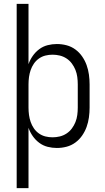

<svg xmlns="http://www.w3.org/2000/svg" viewBox="-20 -755 540 990"><path d="M66 215V-735H127V-424Q135 -447 149 -467Q163 -487 182.5 -501.5Q202 -516 225.5 -522Q249 -528 273 -528Q299 -528 323.5 -521.5Q348 -515 368.5 -500Q389 -485 403.5 -464Q418 -443 426.5 -419.5Q435 -396 438.5 -370.5Q442 -345 442 -320V-200Q442 -175 438.5 -149.5Q435 -124 426.5 -100.5Q418 -77 403.5 -56Q389 -35 368.5 -20Q348 -5 323.5 1.5Q299 8 273 8Q249 8 225.5 2Q202 -4 182.5 -18.5Q163 -33 149 -53Q135 -73 127 -96V215ZM251 -47Q270 -47 288.5 -51.5Q307 -56 323 -66.5Q339 -77 350.5 -92.5Q362 -108 369 -125.5Q376 -143 378.5 -162Q381 -181 381 -200V-320Q381 -339 378.5 -358Q376 -377 369 -394.5Q362 -412 350.5 -427.5Q339 -443 323 -453.5Q307 -464 288.5 -468.5Q270 -473 251 -473Q232 -473 214 -468.5Q196 -464 180.5 -453Q165 -442 154.5 -426.5Q144 -411 138 -393.5Q132 -376 129.5 -357.5Q127 -339 127 -320V-200Q127 -181 129.5 -162.5Q132 -144 138 -126.5Q144 -109 154.5 -93.5Q165 -78 180.5 -67Q196 -56 214 -51.5Q232 -47 251 -47Z"/></svg>

Font: Iosevka SS04 Light
Style: Regular
Weight: 300
Monospace: yes
Designer: Belleve Invis
Foundry: Belleve Invis
Version: Version 19.0.0; ttfautohint (v1.8.4)